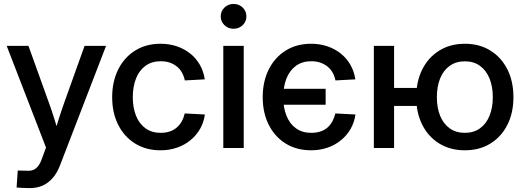

<svg xmlns="http://www.w3.org/2000/svg" viewBox="-20 -757 2682 982"><path d="M64.9 202.1 70.8 115.2 116.7 116.2Q135.7 117.7 149.9 112.1Q164.1 106.4 175 92.5Q186 78.6 194.3 54.7L215.3 -2.4L14.2 -522.5H125.5L229.5 -233.4Q245.1 -190.9 258.1 -148.4Q271 -106 283.7 -64H254.4Q267.1 -106 280.5 -148.4Q293.9 -190.9 309.1 -233.4L412.6 -522.5H522.5L287.6 86.9Q272.9 126 250.7 152.1Q228.5 178.2 199 191.7Q169.4 205.1 132.3 205.1Q114.3 205.1 96.9 204.1Q79.6 203.1 64.9 202.1Z M801.3 11.7Q727.1 11.7 671.4 -22.7Q615.7 -57.1 584.7 -118.4Q553.7 -179.7 553.7 -259.8Q553.7 -340.3 584.7 -402.1Q615.7 -463.9 671.4 -498.5Q727.1 -533.2 801.3 -533.2Q846.7 -533.2 885.5 -519.8Q924.3 -506.3 954.1 -482.2Q983.9 -458 1002.7 -424.6Q1021.5 -391.1 1027.3 -351.1L925.3 -345.7Q920.9 -367.2 910.9 -385.3Q900.9 -403.3 885.3 -416.3Q869.6 -429.2 848.9 -436.5Q828.1 -443.8 801.8 -443.8Q756.3 -443.8 724.4 -420.7Q692.4 -397.5 675.8 -356Q659.2 -314.5 659.2 -259.8Q659.2 -206.1 675.8 -164.8Q692.4 -123.5 724.4 -100.6Q756.3 -77.6 801.8 -77.6Q828.1 -77.6 848.6 -84.7Q869.1 -91.8 884.3 -105Q899.4 -118.2 909.7 -136.5Q919.9 -154.8 924.8 -176.8L1027.8 -171.4Q1022.5 -131.3 1003.4 -98.1Q984.4 -64.9 954.6 -40.3Q924.8 -15.6 885.7 -2Q846.7 11.7 801.3 11.7Z M1122.1 0V-522.5H1226.6V0ZM1174.3 -609.9Q1147 -609.9 1127.9 -628.4Q1108.9 -647 1108.9 -673.3Q1108.9 -699.7 1127.9 -718.3Q1147 -736.8 1174.3 -736.8Q1202.1 -736.8 1221.2 -718.5Q1240.2 -700.2 1240.2 -673.3Q1240.2 -646.5 1221.2 -628.2Q1202.1 -609.9 1174.3 -609.9Z M1571.3 11.7Q1497.1 11.7 1441.4 -22.7Q1385.7 -57.1 1354.7 -118.4Q1323.7 -179.7 1323.7 -259.8Q1323.7 -340.3 1354.7 -402.1Q1385.7 -463.9 1441.4 -498.5Q1497.1 -533.2 1571.3 -533.2Q1616.7 -533.2 1655.5 -519.8Q1694.3 -506.3 1724.1 -482.2Q1753.9 -458 1772.7 -424.6Q1791.5 -391.1 1797.4 -351.1L1695.8 -345.7Q1691.4 -367.2 1681.4 -385.3Q1671.4 -403.3 1655.5 -416.3Q1639.6 -429.2 1618.9 -436.5Q1598.1 -443.8 1571.8 -443.8Q1526.4 -443.8 1494.1 -420.7Q1461.9 -397.5 1445.3 -356Q1428.7 -314.5 1428.7 -259.8Q1428.7 -206.1 1445.3 -164.8Q1461.9 -123.5 1493.9 -100.6Q1525.9 -77.6 1571.8 -77.6Q1598.1 -77.6 1618.9 -84.5Q1639.6 -91.3 1654.8 -104.5Q1669.9 -117.7 1679.9 -136.2Q1689.9 -154.8 1695.3 -176.8L1797.9 -171.4Q1792.5 -131.3 1773.4 -98.1Q1754.4 -64.9 1724.6 -40.3Q1694.8 -15.6 1655.8 -2Q1616.7 11.7 1571.3 11.7ZM1411.1 -221.2V-302.7H1645.5V-221.2Z M1892.1 0V-522.5H1995.6V0ZM1969.2 -215.3V-307.1H2151.9V-215.3ZM2357.4 11.7Q2283.2 11.7 2227.1 -22.7Q2170.9 -57.1 2139.9 -118.4Q2108.9 -179.7 2108.9 -259.8Q2108.9 -340.8 2139.9 -402.3Q2170.9 -463.9 2227.1 -498.5Q2283.2 -533.2 2357.4 -533.2Q2432.1 -533.2 2488 -498.5Q2543.9 -463.9 2575 -402.3Q2606 -340.8 2606 -259.8Q2606 -179.7 2575 -118.4Q2543.9 -57.1 2488 -22.7Q2432.1 11.7 2357.4 11.7ZM2357.4 -77.6Q2402.8 -77.6 2434.8 -100.6Q2466.8 -123.5 2483.6 -164.8Q2500.5 -206.1 2500.5 -259.8Q2500.5 -314.5 2483.6 -355.7Q2466.8 -397 2434.8 -420.2Q2402.8 -443.4 2357.4 -443.4Q2312.5 -443.4 2280.3 -420.4Q2248 -397.5 2231.2 -356.2Q2214.4 -314.9 2214.4 -259.8Q2214.4 -205.6 2231.2 -164.6Q2248 -123.5 2280 -100.6Q2312 -77.6 2357.4 -77.6Z"/></svg>

Font: Inter 28pt Medium
Style: Regular
Weight: 500
Designer: Rasmus Andersson
Foundry: rsms
Version: Version 4.001;git-66647c0bb